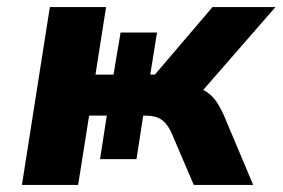

<svg xmlns="http://www.w3.org/2000/svg" viewBox="-20 -523 799 543"><path d="M42 0 121 -503H280L250 -312H301L321 -431H424L405 -312H418L581 -503H759L535 -246L512 -280Q541 -277 559 -266.5Q577 -256 589.5 -239Q602 -222 614 -195L696 0H528L466 -145Q458 -163 448 -174.5Q438 -186 424.5 -191Q411 -196 389 -196H374L388 -215L366 -73H263L282 -196H232L201 0Z"/></svg>

Font: Nunito Sans 7pt ExtraBold
Style: Italic
Weight: 800
Italic angle: -9°
Designer: Vernon Adams
Foundry: Vernon Adams
Version: Version 3.101;gftools[0.9.27]